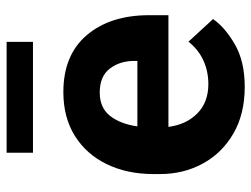

<svg xmlns="http://www.w3.org/2000/svg" viewBox="-110 -640 759 580"><g transform="rotate(-90 270.0 -349.5)"><path d="M297.9 9.8Q215.8 9.8 156.7 -24.7Q97.7 -59.1 66.2 -117.2Q34.7 -175.3 34.7 -246.1V-265.6Q34.7 -345.7 64.7 -407.2Q94.7 -468.8 150.1 -503.4Q205.6 -538.1 282.2 -538.1Q394.5 -538.1 454.6 -467Q514.6 -396 514.6 -279.3V-220.7H177.2Q184.1 -167 217.8 -133.5Q251.5 -100.1 306.6 -100.1Q344.7 -100.1 377.7 -115Q410.6 -129.9 434.6 -160.2L502.9 -85.9Q478 -49.8 426.5 -20Q375 9.8 297.9 9.8ZM280.8 -428.2Q234.9 -428.2 210.4 -397Q186 -365.7 178.7 -314.5H376.5V-325.2Q376 -368.7 352.8 -398.4Q329.6 -428.2 280.8 -428.2ZM434.1 -709.5V-629.9H99.1V-709.5Z"/></g></svg>

Font: Vazirmatn RD UI
Style: Bold
Weight: 700
Designer: Saber Rastikerdar
Foundry: Saber Rastikerdar
Version: Version 33.003